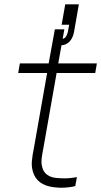

<svg xmlns="http://www.w3.org/2000/svg" viewBox="-20 -853 464 880"><path d="M181 -186.5 174 -148Q170 -125 170 -111.5Q170 -98 174 -85.5Q179 -64.5 196.2 -52Q213.5 -39.5 237.5 -37.5Q249 -36.5 257.8 -36Q266.5 -35.5 272 -35.5Q304.5 -35.5 332.5 -41.5L325 0Q293.5 7.5 259.5 7.5Q254 7.5 245.2 6.8Q236.5 6 225 5Q149 -5 131 -65.5Q127.5 -77.5 126.2 -89.5Q125 -101.5 126 -114Q127 -126.5 129.8 -144.5Q132.5 -162.5 137.5 -186.5L196 -518.5H63.5L71 -562.5H203L231.5 -718.5H275L247 -562.5H424L416.5 -518.5H239.5ZM258.5 -645.5Q249.5 -645.5 246 -647L254 -674Q276.5 -673 283 -686.5Q291 -700.5 293 -717.5L297 -739.5H262.5L279 -833H341.5L319.5 -708Q314.5 -679 298.5 -662.2Q282.5 -645.5 258.5 -645.5Z"/></svg>

Font: Russisch Sans ExtraLight
Style: Italic
Weight: 200
Width: 4
Italic angle: -10°
Designer: Michael Sharanda (font) & Cristiano Sobral (main changes)
Foundry: Michael Sharanda
Version: Version 2.00;September 8, 2020;FontCreator 13.0.0.2681 64-bi